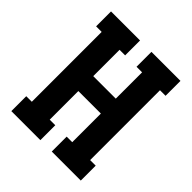

<svg xmlns="http://www.w3.org/2000/svg" viewBox="-200 -868 1001 1001"><g transform="rotate(45 300.0 -367.5)"><path d="M44 0V-110H85V-625H44V-735H258V-625H217V-431H383V-625H342V-735H556V-625H515V-110H556V0H342V-110H383V-321H217V-110H258V0Z"/></g></svg>

Font: Iosevka HT Extrabold Extended
Style: Regular
Weight: 800
Width: 7
Monospace: yes
Designer: Belleve Invis
Foundry: Belleve Invis
Version: Version 32.3.0; ttfautohint (v1.8.4)